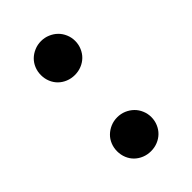

<svg xmlns="http://www.w3.org/2000/svg" viewBox="-157 -528 590 590"><g transform="rotate(-45 138.0 -232.5)"><path d="M64 0ZM64 -66.9Q64 -82 69.6 -95.7Q75.2 -109.4 85.2 -119.1Q95.2 -128.9 108.9 -134.8Q122.6 -140.6 138.2 -140.6Q153.8 -140.6 167.5 -134.8Q181.2 -128.9 191.2 -119.1Q201.2 -109.4 207 -95.7Q212.9 -82 212.9 -66.9Q212.9 -51.3 207 -37.6Q201.2 -23.9 191.2 -14.2Q181.2 -4.4 167.5 1.2Q153.8 6.8 138.2 6.8Q122.6 6.8 108.9 1.2Q95.2 -4.4 85.2 -14.2Q75.2 -23.9 69.6 -37.6Q64 -51.3 64 -66.9ZM64 -397.9Q64 -413.1 69.6 -426.8Q75.2 -440.4 85.2 -450.2Q95.2 -460 108.9 -465.8Q122.6 -471.7 138.2 -471.7Q153.8 -471.7 167.5 -465.8Q181.2 -460 191.2 -450.2Q201.2 -440.4 207 -426.8Q212.9 -413.1 212.9 -397.9Q212.9 -382.3 207 -368.7Q201.2 -355 191.2 -345.2Q181.2 -335.4 167.5 -329.8Q153.8 -324.2 138.2 -324.2Q122.6 -324.2 108.9 -329.8Q95.2 -335.4 85.2 -345.2Q75.2 -355 69.6 -368.7Q64 -382.3 64 -397.9Z"/></g></svg>

Font: Carlito
Style: Bold
Weight: 700
Designer: Lukasz Dziedzic
Foundry: tyPoland Lukasz Dziedzic
Version: Version 1.104